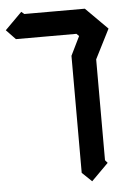

<svg xmlns="http://www.w3.org/2000/svg" viewBox="-310 -894 623 948"><g transform="rotate(-5 1.0 -420.0)"><path d="M-168 -852 -154 -840H146L254 -732L180 -586V-86L192 -72L108 12L60 -34V-614L106 -708L94 -720H-206L-252 -768Z"/></g></svg>

Font: SOV_raksil
Style: bold
Weight: 700
Version: Version 1.00